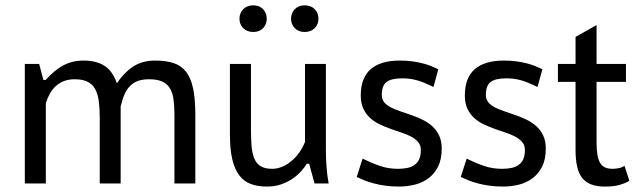

<svg xmlns="http://www.w3.org/2000/svg" viewBox="-20 -686 2374 718"><path d="M353 0V-245.1Q353 -281.2 349.4 -308.3Q345.7 -335.4 335.4 -353.5Q325.2 -371.6 306.9 -380.6Q288.6 -389.6 259.8 -389.6Q237.3 -389.6 220 -383.1Q202.6 -376.5 189.5 -364.7Q176.3 -353 167 -336.7Q157.7 -320.3 151.4 -300.8V0H72.8V-446.8H126.5L142.1 -387.2H150.9Q167.5 -405.3 183.3 -418.7Q199.2 -432.1 216.1 -441.2Q232.9 -450.2 251.7 -454.8Q270.5 -459.5 293 -459.5Q339.8 -459.5 370.6 -439.9Q401.4 -420.4 417 -374.5Q442.9 -413.6 477.1 -436.5Q511.2 -459.5 559.6 -459.5Q600.1 -459.5 628.9 -450.2Q657.7 -440.9 675.8 -417.7Q693.8 -394.5 702.1 -355.5Q710.4 -316.4 710.4 -256.8V0H632.3V-256.8Q632.3 -290.5 628.7 -315.7Q625 -340.8 614.5 -357.2Q604 -373.5 585.4 -381.6Q566.9 -389.6 537.6 -389.6Q513.2 -389.6 495.8 -383.3Q478.5 -377 466.1 -364.3Q453.6 -351.6 445.3 -332.3Q437 -313 431.2 -287.6V0Z M839.8 0ZM918.5 -446.8V-200.7Q918.5 -165 920.9 -137.9Q923.3 -110.8 931.4 -92.3Q939.5 -73.7 955.1 -64.2Q970.7 -54.7 997.6 -54.7Q1016.6 -54.7 1035.2 -62.5Q1053.7 -70.3 1070.1 -84Q1086.4 -97.7 1099.4 -116Q1112.3 -134.3 1120.6 -155.3V-446.8H1198.7V-126.5Q1198.7 -94.2 1201.2 -61Q1203.6 -27.8 1209 0H1156.2L1136.2 -73.7H1127.4Q1119.1 -60.1 1105.7 -45.2Q1092.3 -30.3 1073.7 -17.6Q1055.2 -4.9 1031.2 3.4Q1007.3 11.7 978 11.7Q944.8 11.7 918.9 2.4Q893.1 -6.8 875.5 -29.3Q857.9 -51.8 848.9 -89.1Q839.8 -126.5 839.8 -182.6V-446.8ZM875.5 -615.7Q875.5 -637.2 889.6 -651.6Q903.8 -666 927.2 -666Q950.2 -666 963.9 -651.6Q977.5 -637.2 977.5 -615.7Q977.5 -595.2 963.9 -580.8Q950.2 -566.4 927.2 -566.4Q903.8 -566.4 889.6 -580.8Q875.5 -595.2 875.5 -615.7ZM1068.4 -615.7Q1068.4 -637.2 1082.3 -651.6Q1096.2 -666 1119.1 -666Q1143.1 -666 1157 -651.6Q1170.9 -637.2 1170.9 -615.7Q1170.9 -595.2 1157 -580.8Q1143.1 -566.4 1119.1 -566.4Q1096.2 -566.4 1082.3 -580.8Q1068.4 -595.2 1068.4 -615.7Z M1553.7 -125Q1553.7 -142.6 1543.9 -154.3Q1534.2 -166 1518.6 -174.6Q1502.9 -183.1 1482.7 -189.7Q1462.4 -196.3 1441.4 -203.9Q1420.4 -211.4 1400.1 -220.9Q1379.9 -230.5 1364.3 -244.6Q1348.6 -258.8 1338.9 -279.3Q1329.1 -299.8 1329.1 -328.6Q1329.1 -395 1366.2 -427.2Q1403.3 -459.5 1474.6 -459.5Q1501.5 -459.5 1522.5 -456.5Q1543.5 -453.6 1560.5 -449.2Q1577.6 -444.8 1591.8 -439Q1606 -433.1 1619.1 -427.2L1601.1 -360.8Q1589.4 -366.2 1576.9 -371.8Q1564.5 -377.4 1550.5 -382.3Q1536.6 -387.2 1520.5 -390.1Q1504.4 -393.1 1485.4 -393.1Q1443.8 -393.1 1425.8 -379.6Q1407.7 -366.2 1407.7 -330.6Q1407.7 -314 1417.2 -303Q1426.8 -292 1442.6 -283.9Q1458.5 -275.9 1478.5 -269.3Q1498.5 -262.7 1519.8 -255.1Q1541 -247.6 1561 -237.8Q1581.1 -228 1596.9 -213.6Q1612.8 -199.2 1622.3 -179Q1631.8 -158.7 1631.8 -129.9Q1631.8 -90.8 1618.7 -64Q1605.5 -37.1 1583.5 -20.3Q1561.5 -3.4 1532.5 4.2Q1503.4 11.7 1471.7 11.7Q1444.3 11.7 1421.6 8.5Q1398.9 5.4 1379.4 0.2Q1359.9 -4.9 1343.8 -11.2Q1327.6 -17.6 1314 -24.4L1335.9 -92.8Q1369.6 -76.2 1401.1 -65.4Q1432.6 -54.7 1468.3 -54.7Q1487.3 -54.7 1502.9 -57.9Q1518.6 -61 1530 -69.1Q1541.5 -77.1 1547.6 -90.6Q1553.7 -104 1553.7 -125Z M1942.9 -125Q1942.9 -142.6 1933.1 -154.3Q1923.3 -166 1907.7 -174.6Q1892.1 -183.1 1871.8 -189.7Q1851.6 -196.3 1830.6 -203.9Q1809.6 -211.4 1789.3 -220.9Q1769 -230.5 1753.4 -244.6Q1737.8 -258.8 1728 -279.3Q1718.3 -299.8 1718.3 -328.6Q1718.3 -395 1755.4 -427.2Q1792.5 -459.5 1863.8 -459.5Q1890.6 -459.5 1911.6 -456.5Q1932.6 -453.6 1949.7 -449.2Q1966.8 -444.8 1981 -439Q1995.1 -433.1 2008.3 -427.2L1990.2 -360.8Q1978.5 -366.2 1966.1 -371.8Q1953.6 -377.4 1939.7 -382.3Q1925.8 -387.2 1909.7 -390.1Q1893.6 -393.1 1874.5 -393.1Q1833 -393.1 1814.9 -379.6Q1796.9 -366.2 1796.9 -330.6Q1796.9 -314 1806.4 -303Q1815.9 -292 1831.8 -283.9Q1847.7 -275.9 1867.7 -269.3Q1887.7 -262.7 1908.9 -255.1Q1930.2 -247.6 1950.2 -237.8Q1970.2 -228 1986.1 -213.6Q2002 -199.2 2011.5 -179Q2021 -158.7 2021 -129.9Q2021 -90.8 2007.8 -64Q1994.6 -37.1 1972.7 -20.3Q1950.7 -3.4 1921.6 4.2Q1892.6 11.7 1860.8 11.7Q1833.5 11.7 1810.8 8.5Q1788.1 5.4 1768.6 0.2Q1749 -4.9 1732.9 -11.2Q1716.8 -17.6 1703.1 -24.4L1725.1 -92.8Q1758.8 -76.2 1790.3 -65.4Q1821.8 -54.7 1857.4 -54.7Q1876.5 -54.7 1892.1 -57.9Q1907.7 -61 1919.2 -69.1Q1930.7 -77.1 1936.8 -90.6Q1942.9 -104 1942.9 -125Z M2066.4 -446.8H2132.3V-547.9L2210.9 -592.3V-446.8H2320.8V-379.9H2210.9V-152.3Q2210.9 -125.5 2214.1 -106.9Q2217.3 -88.4 2224.4 -76.7Q2231.4 -64.9 2242.9 -59.8Q2254.4 -54.7 2271 -54.7Q2280.3 -54.7 2292.7 -56.9Q2305.2 -59.1 2315.4 -65.9L2333.5 -10.3Q2322.3 -2.4 2300 4.6Q2277.8 11.7 2242.2 11.7Q2212.4 11.7 2191.4 3.9Q2170.4 -3.9 2157.2 -20.5Q2144 -37.1 2138.2 -63.2Q2132.3 -89.4 2132.3 -126V-379.9H2066.4Z"/></svg>

Font: PT Astra Sans
Style: Regular
Weight: 400
Designer: A.Korolkova, I. Chaeva
Foundry: ParaType Ltd
Version: Version 1.001; ttfautohint (v1.6)